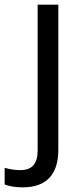

<svg xmlns="http://www.w3.org/2000/svg" viewBox="-75 -556 353 816"><path d="M22 240.2Q-23.9 240.2 -55.2 228V157.2Q-21.5 167 11.2 167Q49.3 167 67.1 146.2Q85 125.5 85 83V-536.1H172.9V80.1Q172.9 160.2 134.5 200.2Q96.2 240.2 22 240.2Z"/></svg>

Font: NotoPenekeko
Style: Regular
Weight: 400
Designer: Monotype Design team
Foundry: Monotype Imaging Inc.
Version: Version 1.04